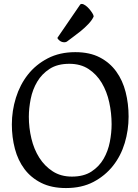

<svg xmlns="http://www.w3.org/2000/svg" viewBox="-20 -936 701 972"><path d="M40 -306Q40 -375 60.5 -441Q81 -507 121 -558Q161 -609 221.5 -640.5Q282 -672 361 -672Q434 -672 485 -645.5Q536 -619 568.5 -574Q601 -529 616 -470Q631 -411 631 -346Q631 -277 611.5 -212Q592 -147 552 -96.5Q512 -46 453 -15Q394 16 314 16Q241 16 189 -10Q137 -36 104 -80Q71 -124 55.5 -182.5Q40 -241 40 -306ZM344 -42Q404 -42 443 -67.5Q482 -93 504.5 -132Q527 -171 536 -217.5Q545 -264 545 -307Q545 -363 533 -418Q521 -473 495 -516.5Q469 -560 428.5 -586.5Q388 -613 331 -613Q271 -613 231.5 -587.5Q192 -562 168.5 -522.5Q145 -483 135.5 -435.5Q126 -388 126 -345Q126 -289 139 -234.5Q152 -180 179 -137.5Q206 -95 247 -68.5Q288 -42 344 -42ZM306 -722Q292 -722 281.5 -730.5Q271 -739 271 -744V-745L384 -910Q387 -916 394 -916Q402 -916 412.5 -908.5Q423 -901 432 -890.5Q441 -880 447.5 -869.5Q454 -859 454 -854V-852Q446 -834 427.5 -814.5Q409 -795 388 -778Q367 -761 347.5 -747Q328 -733 318 -725Q312 -722 306 -722Z"/></svg>

Font: Asar
Style: Regular
Weight: 400
Designer: Eben Sorkin
Foundry: Eben Sorkin, Pria Ravichandran
Version: Version 1.003; ttfautohint (v1.3) -l 8 -r 50 -G 0 -x 0 -H 45